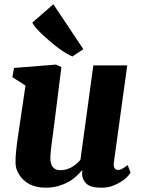

<svg xmlns="http://www.w3.org/2000/svg" viewBox="-20 -871 663 901"><path d="M67.4 -55.7Q53.2 -79.6 53 -105.7Q52.7 -131.8 54.7 -153.1Q56.6 -174.3 59.6 -197.5Q62.5 -220.7 66.4 -244.6L99.6 -469.7L38.1 -508.8L45.9 -552.2L242.7 -567.9L268.1 -556.2L234.4 -287.6Q216.3 -159.2 216.3 -130.9Q216.3 -72.3 262.7 -72.3Q314.9 -72.3 357.4 -120.6L418 -564H577.1L514.6 -110.8Q509.8 -73.7 534.2 -73.7Q545.9 -73.7 557.6 -81.5L579.1 -96.2L592.8 -60.5Q565.9 -20.5 508.8 1Q485.4 9.8 456.1 9.8Q403.8 9.8 384.5 -10Q365.2 -29.8 365.2 -55.2Q365.2 -62.5 366.7 -69.8L364.7 -71.3Q332.5 -35.2 305.7 -20Q253.9 9.8 195.3 9.8Q106 9.8 67.4 -55.7ZM319.8 -606Q265.6 -628.9 185.1 -703.1Q146 -738.8 131.3 -764.6L230.5 -851.1L371.1 -640.1Z"/></svg>

Font: Merriweather
Style: Heavy Italic
Weight: 900
Italic angle: -7°
Designer: Eben Sorkin
Foundry: Eben Sorkin
Version: Version 1.001